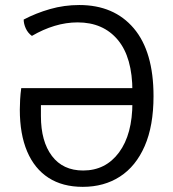

<svg xmlns="http://www.w3.org/2000/svg" viewBox="-20 -714 673 746"><path d="M515.5 -371.5V-305.5H139V-263Q139 -164.5 181.8 -108Q224.5 -51.5 303 -51.5Q390.5 -51.5 442.5 -121.8Q494.5 -192 494.5 -316V-359Q494.5 -491 437.8 -559Q381 -627 281.5 -627Q237 -627 192.2 -613.5Q147.5 -600 104 -574.5Q88.5 -585.5 80.2 -603.5Q72 -621.5 72 -638Q119.5 -663 174.5 -678.8Q229.5 -694.5 288 -694.5Q423 -694.5 499.8 -604Q576.5 -513.5 576.5 -340.5Q576.5 -225 542.2 -146.5Q508 -68 446.2 -28Q384.5 12 301.5 12Q223 12 168.5 -23.2Q114 -58.5 85.5 -125.5Q57 -192.5 57 -288Q57 -304 58.2 -326.8Q59.5 -349.5 62.5 -371.5Z"/></svg>

Font: Signika
Style: Regular
Weight: 300
Designer: Anna Giedry
Foundry: Anna Giedry
Version: Version 2.000